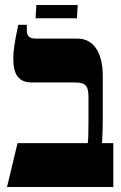

<svg xmlns="http://www.w3.org/2000/svg" viewBox="-20 -746 482 766"><path d="M122 -673H287L290 -726H125ZM8 0H432V-175H387C389 -202 390 -252 390 -275V-443C390 -537 353 -592 289 -592H122C99 -592 87 -601 87 -625V-647H53C38 -578 33 -543 33 -512C33 -448 55 -417 107 -417H280C322 -417 333 -403 333 -358V-262C333 -208 332 -189 330 -175H50Z"/></svg>

Font: Noto Serif Hebrew ExtraCondensed Black
Style: Regular
Weight: 900
Width: 2
Designer: Monotype Design Team
Foundry: Monotype Imaging Inc.
Version: Version 2.004